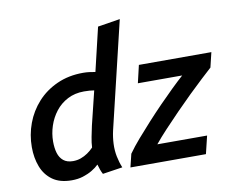

<svg xmlns="http://www.w3.org/2000/svg" viewBox="-84 -885 1224 1007"><g transform="rotate(-10 528.5 -381.5)"><path d="M220 13Q157 13 118 -15Q79 -43 61 -90Q43 -137 43 -194Q43 -260 65.5 -320.5Q88 -381 131 -428.5Q174 -476 236 -504Q298 -532 375 -532Q392 -532 408 -530Q424 -528 440 -525L495 -757L614 -776L478 -207Q470 -172 468.5 -137Q467 -102 473.5 -69.5Q480 -37 492 -8L386 8Q380 -3 375 -16.5Q370 -30 366 -45Q351 -30 329 -17Q307 -4 280 4.5Q253 13 220 13ZM244 -85Q266 -85 285.5 -92Q305 -99 322.5 -111Q340 -123 354 -138Q355 -163 361 -193Q367 -223 373 -251L417 -431Q403 -433 392.5 -434Q382 -435 363 -435Q314 -435 275.5 -415Q237 -395 211 -361.5Q185 -328 171.5 -287Q158 -246 158 -204Q158 -169 166 -142.5Q174 -116 193 -100.5Q212 -85 244 -85ZM534 0 551 -70Q575 -104 607.5 -141.5Q640 -179 676.5 -219Q713 -259 750 -297Q787 -335 822 -369Q857 -403 885 -428H649L671 -522H1057L1038 -443Q1017 -424 983.5 -393Q950 -362 911 -324Q872 -286 832 -245Q792 -204 756 -165.5Q720 -127 694 -95H959L936 0Z"/></g></svg>

Font: Ubuntu Sans SemiBold
Style: Italic
Weight: 600
Italic angle: -13.5°
Designer: Dalton Maag Ltd
Foundry: Dalton Maag Ltd
Version: Version 1.006